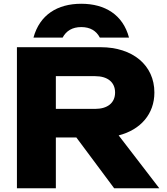

<svg xmlns="http://www.w3.org/2000/svg" viewBox="-20 -1001 890 1021"><path d="M587 0H827L611 -281C728 -311 801 -395 801 -509C801 -654 686 -750 515 -750H70V0H277V-270H386ZM666 -801C634 -922 539 -981 412 -981C285 -981 191 -922 158 -801H313C332 -837 365 -857 412 -857C460 -857 492 -837 511 -801ZM277 -422V-596H486C552 -596 592 -564 592 -509C592 -454 552 -422 486 -422Z"/></svg>

Font: Bounded
Style: Bold
Weight: 700
Designer: Vlad Churkin
Version: Version 3.0